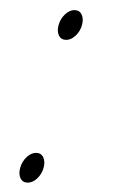

<svg xmlns="http://www.w3.org/2000/svg" viewBox="-20 -364 230 390"><path d="M36.5 7Q26 7 21.8 -1.8Q17.5 -10.5 21 -23Q24.5 -36 34 -44.8Q43.5 -53.5 53 -53.5Q63.5 -53.5 67.8 -44.5Q72 -35.5 68.5 -23Q65 -10.5 55.8 -1.8Q46.5 7 36.5 7ZM114.5 -283Q104 -283 99.8 -291.8Q95.5 -300.5 99 -313Q102.5 -326 112 -334.8Q121.5 -343.5 131 -343.5Q141.5 -343.5 145.8 -334.5Q150 -325.5 146.5 -313Q143 -300.5 133.8 -291.8Q124.5 -283 114.5 -283Z"/></svg>

Font: Fraunces 144pt Thin
Style: Italic
Weight: 100
Italic angle: -16°
Version: Version 1.000;[b76b70a41]